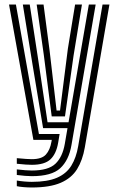

<svg xmlns="http://www.w3.org/2000/svg" viewBox="-20 -620 525 851"><path d="M121 211Q103.2 211 84.4 209.4Q65.5 207.8 54.5 205.2V180.2Q70.8 183 88.6 184.5Q106.5 186 121 186Q190.5 186 232.4 167.9Q274.2 149.8 296 114.5Q317.8 79.2 326.5 28L434.5 -600H465L356 33Q346.2 90 321.6 129.8Q297 169.5 249 190.2Q201 211 121 211ZM121 110.5Q109.2 110.5 93.8 109.4Q78.2 108.2 54.5 105.8V81Q80.8 83.2 95.2 84.4Q109.8 85.5 121 85.5Q164.8 85.5 183.4 65Q202 44.5 208.2 7.5L209.5 0H128L20 -600H50.5L152.5 -26H244.2L237.8 12.5Q229.5 61.5 203.8 86Q178 110.5 121 110.5ZM121 160.8Q108 160.8 90.5 159.4Q73 158 54.5 155.5V130.8Q75.5 133.2 92.1 134.5Q108.8 135.8 121 135.8Q194 135.8 225.6 105.8Q257.2 75.8 267.2 17.8L279.2 -52H171L123.5 -338L81.2 -600H111.8L148.8 -359L190.8 -78H283.8L373.8 -600H404L296.8 22.8Q285.2 90.5 247 125.6Q208.8 160.8 121 160.8ZM209.2 -104 173.8 -379.2 142.5 -600H173L199.5 -398.5L230.8 -130H246L280.8 -404L312.8 -600H343.2L306 -373.2L268 -104Z"/></svg>

Font: Big Shoulders Inline Display Thin Black
Style: Regular
Weight: 900
Version: Version 2.002